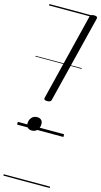

<svg xmlns="http://www.w3.org/2000/svg" viewBox="-182 -938 716 1362"><g transform="rotate(15 176.0 -257.5)"><path d="M162 -216Q134 -216 140 -235L297 -871Q300 -882 307 -886Q314 -890 328 -890Q356 -890 351 -871L193 -235Q192 -226 184.5 -221Q177 -216 162 -216ZM110 14Q92 14 80.5 3Q69 -8 69 -27Q69 -52 84 -70Q99 -88 125 -88Q143 -88 154.5 -77.5Q166 -67 166 -48Q166 -22 151.5 -4Q137 14 110 14ZM0 365H340V375H0ZM0 -20H340V0H0ZM0 -505H340V-500H0ZM0 -885H340V-875H0Z"/></g></svg>

Font: Playwrite IS Guides
Style: Regular
Weight: 400
Designer: Veronika Burian, José Scaglione
Foundry: TypeTogether
Version: Version 1.003